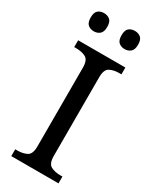

<svg xmlns="http://www.w3.org/2000/svg" viewBox="-230 -967 827 1025"><g transform="rotate(30 183.5 -454.5)"><path d="M38 0V-42H51Q85 -42 109 -54.5Q133 -67 133 -114V-600Q133 -647 109 -659.5Q85 -672 51 -672H38V-714H329V-672H316Q282 -672 258 -659.5Q234 -647 234 -600V-114Q234 -67 258 -54.5Q282 -42 316 -42H329V0ZM276 -797Q254 -797 239.5 -809.5Q225 -822 225 -853Q225 -885 239.5 -897Q254 -909 276 -909Q297 -909 312 -897Q327 -885 327 -853Q327 -822 312 -809.5Q297 -797 276 -797ZM86 -797Q64 -797 49.5 -809.5Q35 -822 35 -853Q35 -885 49.5 -897Q64 -909 86 -909Q107 -909 122 -897Q137 -885 137 -853Q137 -822 122 -809.5Q107 -797 86 -797Z"/></g></svg>

Font: Noto Naskh Arabic UI
Style: Regular
Weight: 400
Designer: Monotype Design Team, David Williams, Mohamad Dakak and Nizar Qandah
Foundry: Monotype Imaging Inc.
Version: Version 2.014